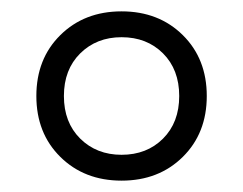

<svg xmlns="http://www.w3.org/2000/svg" viewBox="-20 -709 428 338"><path d="M194 -689Q259.5 -689 301.8 -647.2Q344 -605.5 344 -540Q344 -474.5 301.8 -432.8Q259.5 -391 194 -391Q128.5 -391 86.2 -432.8Q44 -474.5 44 -540Q44 -605.5 86.2 -647.2Q128.5 -689 194 -689ZM194 -436.5Q238.5 -436.5 267 -465Q295.5 -493.5 295.5 -540Q295.5 -586.5 267 -615Q238.5 -643.5 194 -643.5Q150 -643.5 121.2 -615Q92.5 -586.5 92.5 -540Q92.5 -493.5 121.2 -465Q150 -436.5 194 -436.5Z"/></svg>

Font: Newsreader
Style: Regular
Weight: 400
Designer: Hugues Gentile
Foundry: Production Type
Version: Version 1.003